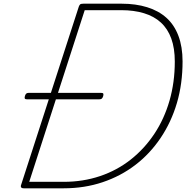

<svg xmlns="http://www.w3.org/2000/svg" viewBox="-20 -1018 1007 1038"><path d="M108 0Q90 0 93 -15L406 -982Q409 -990 413 -994Q417 -998 430 -998H639Q714 -998 775.5 -979Q837 -960 879.5 -922Q922 -884 944.5 -824.5Q967 -765 967 -686Q967 -565 936.5 -461.5Q906 -358 848.5 -272.5Q791 -187 712 -126.5Q633 -66 535 -33Q437 0 325 0ZM138 -35H325Q429 -35 521 -66Q613 -97 687 -155.5Q761 -214 814.5 -294.5Q868 -375 896.5 -474Q925 -573 925 -685Q925 -757 906 -809.5Q887 -862 850 -896Q813 -930 758.5 -946.5Q704 -963 636 -963H438ZM126 -481Q116 -481 114 -485.5Q112 -490 115 -500Q118 -509 122.5 -512.5Q127 -516 136 -516H526Q537 -516 538.5 -511.5Q540 -507 538 -499Q535 -489 530.5 -485Q526 -481 516 -481Z"/></svg>

Font: Playwrite BE VLG Thin
Style: Regular
Weight: 250
Designer: Veronika Burian, José Scaglione
Foundry: TypeTogether
Version: Version 1.002